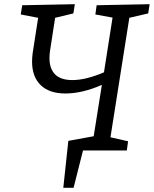

<svg xmlns="http://www.w3.org/2000/svg" viewBox="-20 -718 734 916"><path d="M687 -654 597 -633 507 -63 591 -44 585 0H376L331 178H282L306 -46L427 -68L466 -313Q372 -272 292 -272Q215 -272 174 -312Q133 -352 133 -424Q133 -444 136 -466L162 -633L79 -649L86 -693L337 -698L330 -654L243 -633L219 -478Q216 -459 216 -441Q216 -390 243 -363Q270 -336 325 -336Q390 -336 476 -373L517 -634L435 -649L441 -693L694 -698Z"/></svg>

Font: Bitter Pro
Style: Italic
Weight: 400
Italic angle: -9°
Designer: Sol Matas, and Bitter project Authors
Foundry: Sol Matas
Version: Version 1.010